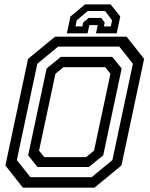

<svg xmlns="http://www.w3.org/2000/svg" viewBox="-20 -870 693 890"><path d="M86 0 5 -103 110 -597 235 -700H567L648 -597L543 -103L418 0ZM185 -141.5H379L416 -172L492 -528L468 -558.5H274L237 -528L161 -172ZM121 -48.5H404.5L501 -128L596 -574.5L533 -654H249.5L153 -574.5L58 -128ZM153.5 -96 110.5 -150 196 -552.5 262 -606.5H500.5L544 -552.5L458.5 -150L392 -96ZM493 -849.5 537.5 -793.5 521 -715.5H425L433 -753.5H394L386 -715.5H290L306.5 -793.5L374 -849.5ZM467.5 -819H386.5L335.5 -775.5L330 -747.5H362L365.5 -765L391 -787H449.5L465.5 -765L461.5 -747.5H493.5L499.5 -775.5Z"/></svg>

Font: Tourney Thin Medium
Style: Italic
Weight: 500
Italic angle: -12°
Version: Version 1.015